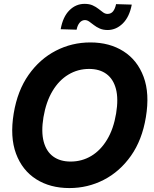

<svg xmlns="http://www.w3.org/2000/svg" viewBox="-20 -955 789 985"><path d="M336 9.8Q237.1 9.8 165.6 -35.6Q94 -81.1 62.2 -166.7Q30.4 -252.4 50.3 -373Q69.6 -489.9 126.8 -571.1Q184 -652.3 266.4 -694.8Q348.7 -737.3 443.5 -737.3Q542.1 -737.3 613.4 -691.9Q684.8 -646.6 716.7 -560.9Q748.7 -475.2 728.3 -353.5Q709.2 -237.1 652 -155.9Q594.7 -74.7 512.6 -32.5Q430.5 9.8 336 9.8ZM342.2 -126.2Q400.2 -126.2 448.2 -154.9Q496.2 -183.6 529.4 -238.8Q562.7 -293.9 575.7 -373Q588.1 -448 574.8 -498.7Q561.5 -549.4 526.2 -575.4Q490.9 -601.4 437.1 -601.4Q379.4 -601.4 331.2 -572.5Q282.9 -543.7 249.7 -488.5Q216.4 -433.3 202.9 -353.5Q190.7 -279.2 204.1 -228.5Q217.5 -177.8 253 -152Q288.6 -126.2 342.2 -126.2ZM533.1 -801Q509 -801 491.8 -808.6Q474.6 -816.2 461.8 -826.3Q448.9 -836.4 437.9 -844.2Q426.9 -852 415.5 -852Q399.2 -851.7 388.1 -838Q377 -824.3 373.1 -802.7L291.3 -805.1Q302.5 -868.6 335.8 -901.9Q369.1 -935.2 413.8 -935.2Q438.5 -935.2 455.5 -927.4Q472.5 -919.7 485.3 -909.5Q498 -899.3 508.9 -891.5Q519.8 -883.6 531.9 -883.6Q549.9 -883.9 560.3 -897.1Q570.6 -910.4 575.5 -933.8L656 -931.4Q644 -868.4 610.3 -835Q576.6 -801.6 533.1 -801Z"/></svg>

Font: Inter Tight
Style: Italic
Weight: 400
Italic angle: -9.39999°
Designer: Rasmus Andersson
Foundry: rsms
Version: Version 3.002